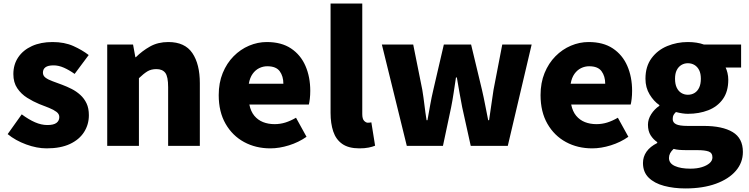

<svg xmlns="http://www.w3.org/2000/svg" viewBox="-20 -819 4208 1078"><path d="M242 14Q187 14 127 -8Q67 -30 23 -66L102 -177Q141 -148 176.5 -132.5Q212 -117 246 -117Q281 -117 297 -129Q313 -141 313 -162Q313 -179 297 -191Q281 -203 255 -213.5Q229 -224 200 -235Q166 -249 132.5 -270Q99 -291 77 -323.5Q55 -356 55 -403Q55 -457 82.5 -497.5Q110 -538 159.5 -560.5Q209 -583 275 -583Q342 -583 392 -560.5Q442 -538 478 -510L399 -404Q368 -426 338.5 -439Q309 -452 281 -452Q250 -452 235.5 -441.5Q221 -431 221 -411Q221 -394 235.5 -383Q250 -372 275 -363Q300 -354 329 -343Q356 -333 382.5 -319.5Q409 -306 431 -286Q453 -266 466 -238.5Q479 -211 479 -172Q479 -120 452 -77.5Q425 -35 372.5 -10.5Q320 14 242 14Z M582 0V-569H727L740 -498H743Q778 -533 822.5 -558Q867 -583 925 -583Q1018 -583 1060 -521Q1102 -459 1102 -352V0H924V-330Q924 -389 908 -410Q892 -431 858 -431Q828 -431 807 -418Q786 -405 760 -380V0Z M1498 14Q1416 14 1350.5 -21.5Q1285 -57 1246.5 -124Q1208 -191 1208 -285Q1208 -354 1230.5 -409Q1253 -464 1291.5 -503Q1330 -542 1378.5 -562.5Q1427 -583 1478 -583Q1560 -583 1614 -547Q1668 -511 1695 -449Q1722 -387 1722 -309Q1722 -285 1719.5 -264Q1717 -243 1714 -232H1380Q1388 -193 1408 -169Q1428 -145 1457 -133.5Q1486 -122 1522 -122Q1553 -122 1582 -131Q1611 -140 1642 -158L1701 -51Q1657 -20 1602.5 -3Q1548 14 1498 14ZM1377 -349H1571Q1571 -391 1550.5 -419Q1530 -447 1481 -447Q1457 -447 1435.5 -436.5Q1414 -426 1398.5 -404.5Q1383 -383 1377 -349Z M1998 14Q1937 14 1901.5 -11Q1866 -36 1851 -81Q1836 -126 1836 -185V-799H2014V-179Q2014 -151 2024.5 -140.5Q2035 -130 2045 -130Q2050 -130 2054 -130.5Q2058 -131 2065 -132L2086 -1Q2072 5 2050 9.5Q2028 14 1998 14Z M2264 0 2124 -569H2300L2351 -315Q2358 -272 2363 -230Q2368 -188 2375 -144H2380Q2388 -188 2395.5 -230.5Q2403 -273 2413 -315L2472 -569H2625L2686 -315Q2696 -272 2704 -230Q2712 -188 2721 -144H2726Q2733 -188 2738.5 -230Q2744 -272 2751 -315L2800 -569H2965L2831 0H2623L2575 -217Q2567 -257 2560 -297.5Q2553 -338 2545 -384H2540Q2533 -338 2527 -297.5Q2521 -257 2513 -217L2467 0Z M3305 14Q3223 14 3157.5 -21.5Q3092 -57 3053.5 -124Q3015 -191 3015 -285Q3015 -354 3037.5 -409Q3060 -464 3098.5 -503Q3137 -542 3185.5 -562.5Q3234 -583 3285 -583Q3367 -583 3421 -547Q3475 -511 3502 -449Q3529 -387 3529 -309Q3529 -285 3526.5 -264Q3524 -243 3521 -232H3187Q3195 -193 3215 -169Q3235 -145 3264 -133.5Q3293 -122 3329 -122Q3360 -122 3389 -131Q3418 -140 3449 -158L3508 -51Q3464 -20 3409.5 -3Q3355 14 3305 14ZM3184 -349H3378Q3378 -391 3357.5 -419Q3337 -447 3288 -447Q3264 -447 3242.5 -436.5Q3221 -426 3205.5 -404.5Q3190 -383 3184 -349Z M3828 239Q3763 239 3708.5 224.5Q3654 210 3622 178.5Q3590 147 3590 96Q3590 61 3610 32.5Q3630 4 3670 -16V-21Q3648 -36 3633 -59.5Q3618 -83 3618 -119Q3618 -149 3636 -177.5Q3654 -206 3682 -225V-229Q3651 -250 3627.5 -288.5Q3604 -327 3604 -377Q3604 -446 3638 -492Q3672 -538 3726.5 -560.5Q3781 -583 3842 -583Q3867 -583 3890 -579.5Q3913 -576 3932 -569H4141V-440H4054Q4060 -428 4064.5 -409.5Q4069 -391 4069 -371Q4069 -305 4038.5 -262.5Q4008 -220 3956.5 -200Q3905 -180 3842 -180Q3828 -180 3811 -182.5Q3794 -185 3775 -190Q3766 -181 3761.5 -173Q3757 -165 3757 -150Q3757 -131 3776 -121.5Q3795 -112 3841 -112H3931Q4036 -112 4093.5 -77.5Q4151 -43 4151 34Q4151 94 4111.5 140Q4072 186 3999.5 212.5Q3927 239 3828 239ZM3842 -287Q3863 -287 3879.5 -297Q3896 -307 3905.5 -327Q3915 -347 3915 -377Q3915 -406 3905.5 -425Q3896 -444 3879.5 -454Q3863 -464 3842 -464Q3822 -464 3805.5 -454Q3789 -444 3779.5 -425Q3770 -406 3770 -377Q3770 -347 3779.5 -327Q3789 -307 3805.5 -297Q3822 -287 3842 -287ZM3856 128Q3893 128 3920.5 119.5Q3948 111 3964 97Q3980 83 3980 65Q3980 39 3958.5 31.5Q3937 24 3897 24H3843Q3812 24 3794 22.5Q3776 21 3762 17Q3749 29 3742.5 41.5Q3736 54 3736 68Q3736 98 3769 113Q3802 128 3856 128Z"/></svg>

Font: Noto Sans JP Thin Black
Style: Regular
Weight: 900
Version: Version 2.004-H2;hotconv 1.0.118;makeotfexe 2.5.65603